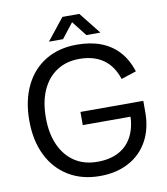

<svg xmlns="http://www.w3.org/2000/svg" viewBox="-96 -966 922 1062"><g transform="rotate(-10 365.0 -434.5)"><path d="M380 17Q279 17 204 -28.5Q129 -74 88 -157Q47 -240 47 -352Q47 -465 87.5 -548Q128 -631 202.5 -676Q277 -721 378 -721Q455 -721 513.5 -698.5Q572 -676 612.5 -631.5Q653 -587 675 -519L590 -491Q566 -566 512.5 -603.5Q459 -641 378 -641Q305 -641 251.5 -606Q198 -571 169 -506.5Q140 -442 140 -352Q140 -263 169.5 -198Q199 -133 252.5 -98Q306 -63 380 -63Q451 -63 500.5 -90Q550 -117 576 -168Q602 -219 603 -293L641 -277H334V-351H687V-287Q687 -195 649.5 -126.5Q612 -58 542.5 -20.5Q473 17 380 17ZM230 -764 327 -886H422L519 -764H440L354 -874H395L309 -764Z"/></g></svg>

Font: TikTok Sans 24pt
Style: Regular
Weight: 400
Version: Version 4.000